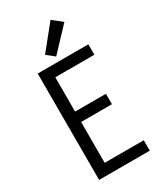

<svg xmlns="http://www.w3.org/2000/svg" viewBox="-238 -1062 975 1149"><g transform="rotate(-30 250.0 -487.5)"><path d="M90 0H440V-72H170V-354H383V-426H170V-663H440V-735H90ZM237 -768 383 -923 317 -975 184 -810Z"/></g></svg>

Font: Iosevka SS09
Style: Regular
Weight: 400
Monospace: yes
Designer: Belleve Invis
Foundry: Belleve Invis
Version: Version 5.2.1; ttfautohint (v1.8.3)